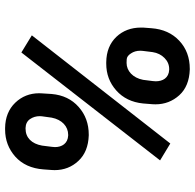

<svg xmlns="http://www.w3.org/2000/svg" viewBox="-26 -736 772 761"><g transform="rotate(90 360.5 -356.0)"><path d="M256.3 -721.7C255.4 -721.7 254.4 -721.7 253.4 -721.7C209 -721.7 171.9 -708 142.1 -680.2C112.3 -652.3 95.7 -615.7 92.3 -569.3L89.8 -536.6C89.8 -533.7 89.8 -530.8 89.8 -527.8C89.8 -489.3 102.1 -456.5 126.5 -430.7C151.4 -404.8 184.6 -391.1 227.1 -390.6C229 -390.6 231 -390.6 232.9 -390.6C273.9 -390.6 309.1 -403.8 338.9 -430.2C368.7 -456.5 386.2 -492.2 390.6 -536.6L393.6 -574.2C393.6 -578.1 394 -582 394 -585.9C394 -622.1 381.8 -653.8 357.9 -680.2C334 -706.5 299.8 -720.2 256.3 -721.7ZM616.2 -604 549.3 -644.5 120.6 -95.7 188.5 -54.2ZM187 -574.2C189.9 -593.3 197.8 -609.4 210.4 -621.6C222.7 -633.8 237.3 -640.1 254.4 -640.1C254.9 -640.1 255.9 -640.1 256.8 -640.1C289.6 -638.7 302.7 -614.3 302.7 -586.9C302.7 -583 302.2 -579.1 301.8 -574.7L296.9 -536.6C289.1 -495.6 261.2 -471.2 230 -471.2C229.5 -471.2 224.6 -471.2 215.8 -471.7C207 -472.2 199.2 -477.5 192.4 -488.3C185.1 -499 181.6 -511.2 181.6 -525.4C181.6 -528.3 181.6 -531.2 182.1 -534.7ZM350.6 -136.2C350.6 -132.3 350.1 -128.4 350.1 -125C350.1 -87.4 362.8 -55.7 387.7 -29.8C412.6 -3.9 446.3 9.8 487.8 10.3C489.7 10.3 491.7 10.3 493.7 10.3C535.6 10.3 571.3 -3.4 601.6 -30.3C631.3 -57.1 648.4 -94.2 651.9 -141.6L654.3 -174.3C654.3 -178.2 654.8 -182.1 654.8 -186C654.8 -222.7 642.6 -254.4 618.2 -280.3C594.2 -306.2 560.5 -319.8 517.1 -321.3C516.1 -321.3 515.1 -321.3 514.2 -321.3C471.2 -321.3 434.6 -308.1 404.3 -281.2C374 -254.4 356.9 -218.8 353 -174.3ZM446.8 -174.3C454.6 -215.3 481.9 -239.7 514.6 -239.7C515.6 -239.7 516.6 -239.7 517.6 -239.7C549.3 -238.3 563.5 -214.8 563.5 -187.5C563.5 -183.6 563 -179.7 562.5 -175.3L557.6 -136.2C550.3 -94.7 525.9 -70.8 490.7 -70.8C489.7 -70.8 488.8 -70.8 487.8 -70.8C472.2 -71.3 460.4 -77.1 452.6 -88.4C444.8 -99.6 440.9 -112.8 440.9 -127C440.9 -129.4 440.9 -132.3 441.4 -135.3Z"/></g></svg>

Font: Roboto
Style: Bold Italic
Weight: 700
Italic angle: -12°
Designer: Google
Version: Version 2.137; 2017